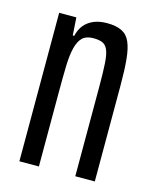

<svg xmlns="http://www.w3.org/2000/svg" viewBox="-86 -577 510 637"><g transform="rotate(15 169.0 -259.0)"><path d="M41 0V-510H100L104 -449H109Q114 -471 126 -486Q138 -501 157.5 -509.5Q177 -518 204 -518Q235 -518 254.5 -508.5Q274 -499 283.5 -477Q293 -455 296.5 -419.5Q300 -384 300 -332V0H233V-307Q233 -358 231 -388Q229 -418 222.5 -433Q216 -448 204 -453Q192 -458 173 -458Q149 -458 136 -446Q123 -434 116.5 -408.5Q110 -383 109 -344.5Q108 -306 108 -255V0Z"/></g></svg>

Font: Saira UltraCondensed Medium
Style: Regular
Weight: 500
Width: 1
Designer: Hector Gatti with collaboration of the Omnibus-Type team
Foundry: Omnibus-Type
Version: Version 1.101